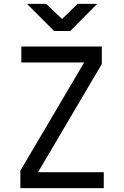

<svg xmlns="http://www.w3.org/2000/svg" viewBox="-20 -970 640 990"><path d="M342 -810 481 -950H380L300 -872L218 -950H119L259 -810ZM515 0V-82H176L505 -640V-730H90V-648H414L85 -90V0Z"/></svg>

Font: Tekne LDO
Style: Regular
Weight: 400
Monospace: yes
Designer: Alessio Laiso, Mario Rullo, Paolo Rosset
Foundry: Alessio Laiso
Version: Version 1.000;hotconv 1.0.109;makeotfexe 2.5.65596